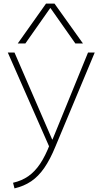

<svg xmlns="http://www.w3.org/2000/svg" viewBox="-20 -810 558 1060"><path d="M52 199Q100 188 136 163Q172 138 201 95Q230 52 256 -15L258 14L23 -520H60L268 -40H270L466 -520H503L286 -1Q257 70 224.5 117Q192 164 152 191Q112 218 60 230ZM78 -570 234 -790H281L438 -570H396L259 -765H257L120 -570Z"/></svg>

Font: M PLUS 2 ExtraLight
Style: Regular
Weight: 250
Designer: Coji Morishita
Foundry: UNDERFOREST DESIGN
Version: Version 1.001